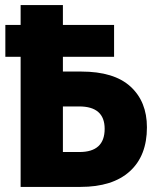

<svg xmlns="http://www.w3.org/2000/svg" viewBox="-20 -734 640 754"><path d="M557 -234Q557 -335 492.5 -394Q428 -453 299 -453H227V-511H428V-636H227V-714H61V-636H1V-511H61V0H296Q422 0 489.5 -61Q557 -122 557 -234ZM227 -316H291Q391 -316 391 -228Q391 -137 292 -137H227Z"/></svg>

Font: Noto Sans Mono UI ExtraBold
Style: Regular
Weight: 800
Designer: Monotype Design team
Foundry: Monotype Imaging Inc.
Version: 1.000